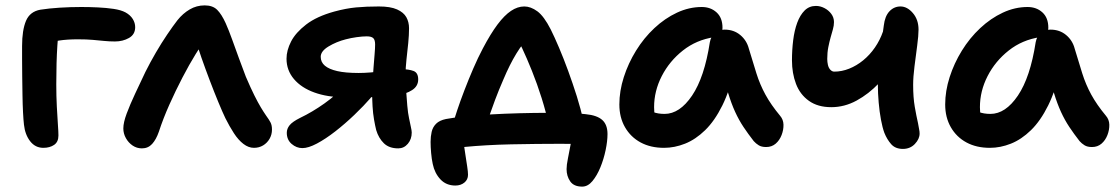

<svg xmlns="http://www.w3.org/2000/svg" viewBox="-20 -539 4154 713"><path d="M141 10Q111 10 92 -14.5Q73 -39 69 -76Q67 -93 65.5 -122Q64 -151 63.5 -185.5Q63 -220 62.5 -255Q62 -290 62 -319.5Q62 -349 62 -368Q62 -427 76.5 -461.5Q91 -496 130 -503Q162 -508 201.5 -510.5Q241 -513 282 -513Q312 -513 343.5 -511.5Q375 -510 402 -506Q429 -502 446 -493Q464 -483 473 -468.5Q482 -454 482 -438Q482 -411 459 -398Q436 -385 407 -385Q386 -385 366.5 -387Q347 -389 324 -391Q301 -393 269 -393Q230 -393 200 -388.5Q170 -384 135 -376L198 -425Q195 -400 193 -369.5Q191 -339 190 -303.5Q189 -268 189 -226Q189 -182 191 -143.5Q193 -105 195 -77Q197 -49 197 -36Q197 -12 181 -1Q165 10 141 10Z M507 12Q488 12 472.5 1.5Q457 -9 447.5 -26Q438 -43 438 -62Q438 -84 450.5 -117.5Q463 -151 482 -191.5Q501 -232 520 -272Q538 -308 559 -344Q580 -380 601 -411Q622 -442 639 -464Q659 -489 684.5 -504Q710 -519 740 -519Q770 -519 786.5 -502.5Q803 -486 818 -453Q830 -426 842 -392.5Q854 -359 867 -323.5Q880 -288 893 -254Q911 -212 924.5 -185Q938 -158 948.5 -140.5Q959 -123 968 -110Q979 -95 984.5 -84.5Q990 -74 990 -58Q990 -39 981 -23.5Q972 -8 957 1Q942 10 923 10Q903 10 884 -4.5Q865 -19 848.5 -44.5Q832 -70 817 -100Q806 -123 790.5 -160.5Q775 -198 758.5 -241.5Q742 -285 728 -325Q714 -365 707 -391L748 -396Q730 -376 706.5 -338Q683 -300 657.5 -251Q632 -202 609 -150.5Q586 -99 570 -50Q560 -21 545 -4.5Q530 12 507 12Z M1459 12Q1425 12 1405.5 -7Q1386 -26 1377 -56Q1373 -72 1369 -95Q1365 -118 1363.5 -144Q1362 -170 1362 -193Q1362 -211 1363.5 -235.5Q1365 -260 1367 -286.5Q1369 -313 1371 -336.5Q1373 -360 1373 -374Q1373 -391 1366 -397.5Q1359 -404 1342 -404Q1326 -404 1304.5 -401Q1283 -398 1264 -393Q1229 -384 1200 -366.5Q1171 -349 1171 -328Q1171 -308 1186.5 -295Q1202 -282 1232.5 -275Q1263 -268 1312 -268Q1332 -268 1356.5 -270Q1381 -272 1405 -275.5Q1429 -279 1447 -280.5Q1465 -282 1472 -282Q1498 -282 1515.5 -275.5Q1533 -269 1533 -244Q1533 -219 1510.5 -204.5Q1488 -190 1452.5 -184Q1417 -178 1376 -178H1257Q1196 -178 1147.5 -195.5Q1099 -213 1071.5 -245.5Q1044 -278 1044 -321Q1044 -352 1061 -385Q1078 -418 1117 -448Q1156 -478 1221 -496Q1265 -508 1302.5 -511.5Q1340 -515 1387 -515Q1430 -515 1454.5 -504Q1479 -493 1489 -475Q1499 -457 1499 -434Q1499 -409 1496 -379Q1493 -349 1489.5 -318.5Q1486 -288 1486 -259Q1486 -235 1488 -205Q1490 -175 1492.5 -146.5Q1495 -118 1499 -100Q1502 -84 1505.5 -69Q1509 -54 1509 -47Q1509 -22 1494.5 -5Q1480 12 1459 12ZM1103 11Q1081 11 1063 -4.5Q1045 -20 1045 -46Q1045 -61 1055.5 -74Q1066 -87 1094 -101Q1140 -123 1185 -155Q1230 -187 1268 -228L1358 -177Q1331 -146 1296 -112.5Q1261 -79 1225 -51Q1189 -23 1157 -6Q1125 11 1103 11Z M1662 -78Q1667 -97 1678 -130Q1689 -163 1704.5 -203.5Q1720 -244 1737.5 -284.5Q1755 -325 1773 -359Q1802 -414 1827.5 -448Q1853 -482 1877.5 -498.5Q1902 -515 1927 -515Q1951 -515 1975.5 -497Q2000 -479 2025 -430Q2039 -402 2056 -362Q2073 -322 2090 -275.5Q2107 -229 2122 -181.5Q2137 -134 2146 -91L2018 -74Q2008 -122 1991.5 -174.5Q1975 -227 1955.5 -275.5Q1936 -324 1919 -360Q1902 -396 1890 -410L1949 -407Q1922 -380 1897.5 -340Q1873 -300 1849 -243Q1832 -204 1818.5 -168Q1805 -132 1794.5 -101.5Q1784 -71 1777 -47ZM2142 154Q2111 154 2097.5 134.5Q2084 115 2084 89Q2084 74 2089 49.5Q2094 25 2099 -2.5Q2104 -30 2104 -55L2181 -1Q2166 -2 2136.5 -3.5Q2107 -5 2060 -5Q2018 -5 1971.5 -4.5Q1925 -4 1878 -3Q1831 -2 1787.5 0.5Q1744 3 1707.5 6.5Q1671 10 1645 15L1699 -38Q1699 -27 1702 -6.5Q1705 14 1708.5 37Q1712 60 1715 79.5Q1718 99 1718 110Q1718 128 1704.5 139Q1691 150 1671 150Q1637 150 1615.5 127Q1594 104 1587 70Q1583 52 1581 29Q1579 6 1579 -12Q1579 -32 1583 -49.5Q1587 -67 1599.5 -79.5Q1612 -92 1636 -97Q1662 -102 1705 -106.5Q1748 -111 1800.5 -114Q1853 -117 1909 -118.5Q1965 -120 2017 -120Q2034 -120 2056.5 -120Q2079 -120 2104.5 -119Q2130 -118 2155 -115Q2197 -111 2216.5 -93.5Q2236 -76 2236 -41Q2236 -15 2229 18.5Q2222 52 2209.5 82.5Q2197 113 2180 133.5Q2163 154 2142 154Z M2446 10Q2396 10 2359 -10Q2322 -30 2301 -66.5Q2280 -103 2280 -151Q2280 -201 2296.5 -252.5Q2313 -304 2342 -351Q2371 -398 2410 -434.5Q2449 -471 2494 -492Q2539 -513 2586 -513Q2619 -513 2641 -493Q2663 -473 2663 -436Q2663 -421 2654.5 -412.5Q2646 -404 2632 -401Q2566 -391 2516 -351.5Q2466 -312 2437.5 -256.5Q2409 -201 2409 -141Q2409 -120 2412.5 -102.5Q2416 -85 2427 -58L2364 -149Q2388 -130 2405.5 -123Q2423 -116 2448 -116Q2504 -116 2550 -184Q2596 -252 2616 -382Q2620 -404 2635 -416.5Q2650 -429 2671 -429Q2705 -429 2729 -409Q2753 -389 2761 -358Q2776 -308 2789 -266.5Q2802 -225 2822.5 -187.5Q2843 -150 2877 -109Q2889 -95 2889.5 -76Q2890 -57 2882.5 -37.5Q2875 -18 2860.5 -5.5Q2846 7 2825 7Q2808 7 2797.5 0.5Q2787 -6 2779 -15Q2758 -42 2741 -67.5Q2724 -93 2710 -123.5Q2696 -154 2684 -193.5Q2672 -233 2662 -286L2709 -289Q2691 -205 2662.5 -147.5Q2634 -90 2598.5 -55.5Q2563 -21 2524 -5.5Q2485 10 2446 10Z M3067 -141Q3017 -141 2984 -164.5Q2951 -188 2936 -227.5Q2921 -267 2921 -315Q2921 -353 2925.5 -389.5Q2930 -426 2940.5 -454.5Q2951 -483 2968 -500Q2985 -517 3010 -517Q3026 -517 3041.5 -509Q3057 -501 3067 -487.5Q3077 -474 3077 -457Q3077 -444 3073 -430Q3069 -416 3064.5 -400Q3060 -384 3056 -364Q3052 -344 3052 -320Q3052 -309 3054.5 -298Q3057 -287 3063.5 -280Q3070 -273 3078 -273Q3106 -273 3133.5 -284Q3161 -295 3185.5 -315Q3210 -335 3229 -362.5Q3248 -390 3259 -422L3314 -321Q3283 -271 3244.5 -230.5Q3206 -190 3161 -165.5Q3116 -141 3067 -141ZM3333 14Q3305 14 3289.5 -3.5Q3274 -21 3264 -46Q3257 -65 3251.5 -94.5Q3246 -124 3243 -158.5Q3240 -193 3240 -224Q3240 -248 3242.5 -278.5Q3245 -309 3248.5 -341Q3252 -373 3256 -400.5Q3260 -428 3262 -444Q3266 -479 3283 -497Q3300 -515 3324 -515Q3349 -515 3370 -490.5Q3391 -466 3391 -429Q3391 -407 3386 -369.5Q3381 -332 3376 -292.5Q3371 -253 3371 -224Q3371 -177 3377 -142.5Q3383 -108 3389 -82Q3391 -69 3393 -60Q3395 -51 3395 -43Q3395 -23 3377.5 -4.5Q3360 14 3333 14Z M3656 10Q3606 10 3569 -10Q3532 -30 3511 -66.5Q3490 -103 3490 -151Q3490 -201 3506.5 -252.5Q3523 -304 3552 -351Q3581 -398 3620 -434.5Q3659 -471 3704 -492Q3749 -513 3796 -513Q3829 -513 3851 -493Q3873 -473 3873 -436Q3873 -421 3864.5 -412.5Q3856 -404 3842 -401Q3776 -391 3726 -351.5Q3676 -312 3647.5 -256.5Q3619 -201 3619 -141Q3619 -120 3622.5 -102.5Q3626 -85 3637 -58L3574 -149Q3598 -130 3615.5 -123Q3633 -116 3658 -116Q3714 -116 3760 -184Q3806 -252 3826 -382Q3830 -404 3845 -416.5Q3860 -429 3881 -429Q3915 -429 3939 -409Q3963 -389 3971 -358Q3986 -308 3999 -266.5Q4012 -225 4032.5 -187.5Q4053 -150 4087 -109Q4099 -95 4099.5 -76Q4100 -57 4092.5 -37.5Q4085 -18 4070.5 -5.5Q4056 7 4035 7Q4018 7 4007.5 0.5Q3997 -6 3989 -15Q3968 -42 3951 -67.5Q3934 -93 3920 -123.5Q3906 -154 3894 -193.5Q3882 -233 3872 -286L3919 -289Q3901 -205 3872.5 -147.5Q3844 -90 3808.5 -55.5Q3773 -21 3734 -5.5Q3695 10 3656 10Z"/></svg>

Font: Shantell Sans SemiBold
Style: Regular
Weight: 600
Designer: Stephen Nixon, Anya Danilova, Shantell Martin
Foundry: Arrow Type
Version: Version 1.011;[c5ecc13dd]